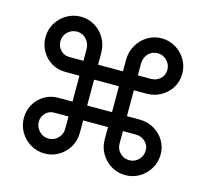

<svg xmlns="http://www.w3.org/2000/svg" viewBox="-82 -624 764 709"><g transform="rotate(15 300.0 -269.5)"><path d="M503 -424Q503 -444.5 488.2 -459.2Q473.5 -474 453 -474Q431.5 -474 417.2 -458.8Q403 -443.5 403 -420V-376H452Q474 -376 488.5 -389.5Q503 -403 503 -424ZM37 -116Q37 -144 50.8 -168Q64.5 -192 88.2 -206Q112 -220 140 -220H195V-319H140Q112 -319 88.2 -333Q64.5 -347 50.8 -371.2Q37 -395.5 37 -424Q37 -453 51.5 -477.5Q66 -502 90.8 -516.5Q115.5 -531 145 -531Q173.5 -531 198 -516.2Q222.5 -501.5 236.8 -476.2Q251 -451 251 -420V-376H346V-420Q346 -450 360.5 -475.5Q375 -501 399.5 -516Q424 -531 453 -531Q482 -531 506.5 -516.5Q531 -502 545.5 -477.5Q560 -453 560 -424Q560 -395 545.5 -371Q531 -347 506.2 -333Q481.5 -319 452 -319H403V-220H452Q481.5 -220 506.2 -206Q531 -192 545.5 -168.2Q560 -144.5 560 -116Q560 -86.5 545.5 -61.8Q531 -37 506.5 -22.5Q482 -8 453 -8Q424 -8 399.5 -22.5Q375 -37 360.5 -61.5Q346 -86 346 -115V-163H251V-115Q251 -86 236.8 -61.5Q222.5 -37 198 -22.5Q173.5 -8 145 -8Q115.5 -8 90.8 -22.5Q66 -37 51.5 -61.8Q37 -86.5 37 -116ZM94 -116Q94 -95 109 -80Q124 -65 145 -65Q165.5 -65 180.2 -80Q195 -95 195 -115V-163H140Q120.5 -163 107.2 -149.2Q94 -135.5 94 -116ZM140 -376H195V-420Q195 -443 180.2 -458.5Q165.5 -474 145 -474Q124 -474 109 -459.5Q94 -445 94 -424Q94 -404.5 107.2 -390.2Q120.5 -376 140 -376ZM346 -220V-319H251V-220ZM453 -65Q474 -65 488.5 -80Q503 -95 503 -116Q503 -136 488 -149.5Q473 -163 452 -163H403V-115Q403 -94.5 417.5 -79.8Q432 -65 453 -65Z"/></g></svg>

Font: JuliaMono ExtraBoldItalic
Style: Regular
Weight: 800
Italic angle: -9°
Monospace: yes
Designer: cormullion
Foundry: corm
Version: Version 0.049; ttfautohint (v1.8.4)